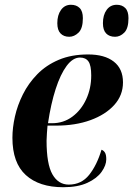

<svg xmlns="http://www.w3.org/2000/svg" viewBox="-20 -774 558 804"><path d="M245 10Q144 10 88 -41Q32 -92 32 -197Q32 -239 42.5 -286Q53 -333 76 -379Q99 -425 136 -463Q173 -501 226 -523.5Q279 -546 349 -546Q418 -546 456.5 -516Q495 -486 495 -429Q495 -375 458.5 -334.5Q422 -294 359 -271Q296 -248 215 -248H179Q178 -238 176.5 -216.5Q175 -195 175 -185Q175 -87 199.5 -44Q224 -1 268 -1Q321 -1 353.5 -42Q386 -83 405 -147Q414 -144 419.5 -135Q425 -126 425 -107Q425 -82 405.5 -54.5Q386 -27 346 -8.5Q306 10 245 10ZM198 -258Q246 -258 283 -285.5Q320 -313 341 -358.5Q362 -404 362 -458Q362 -500 350.5 -516.5Q339 -533 315 -533Q285 -533 259 -498Q233 -463 213 -401Q193 -339 181 -258ZM462 -620Q438 -620 424.5 -634Q411 -648 411 -677Q411 -711 426.5 -732.5Q442 -754 469 -754Q491 -754 504.5 -740.5Q518 -727 518 -698Q518 -655 500.5 -637.5Q483 -620 462 -620ZM270 -620Q247 -620 233.5 -634Q220 -648 220 -677Q220 -711 235.5 -732.5Q251 -754 277 -754Q300 -754 313.5 -740.5Q327 -727 327 -698Q327 -655 309 -637.5Q291 -620 270 -620Z"/></svg>

Font: Noto Serif Display SemiCondensed
Style: Bold Italic
Weight: 700
Width: 4
Italic angle: -12°
Designer: Monotype Design Team
Foundry: Monotype Imaging Inc.
Version: Version 2.009